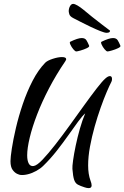

<svg xmlns="http://www.w3.org/2000/svg" viewBox="-20 -896 641 989"><path d="M437 73Q428 73 416 69Q394 62 381 55Q368 48 362 30.5Q356 13 353 -26Q352 -38 356.5 -70.5Q361 -103 370 -146Q379 -189 391.5 -233Q404 -277 419 -312Q404 -299 382 -269Q360 -239 332.5 -200Q305 -161 272.5 -119.5Q240 -78 203 -42Q189 -28 167.5 -16Q146 -4 124 1.5Q102 7 85 5Q81 5 68.5 -0.5Q56 -6 45 -21Q34 -36 34 -66Q34 -86 41 -131.5Q48 -177 62 -237Q76 -297 97.5 -360.5Q119 -424 148 -480Q177 -536 213 -573Q224 -584 251.5 -593Q279 -602 299 -602Q321 -602 321 -591Q321 -588 316 -580Q269 -511 232.5 -441Q196 -371 171 -306Q146 -241 133 -186.5Q120 -132 120 -96Q120 -68 128.5 -53Q137 -38 154 -41Q171 -44 199.5 -74Q228 -104 264 -150Q300 -196 338.5 -249.5Q377 -303 413 -353Q449 -403 478 -440.5Q507 -478 523 -492Q531 -499 536.5 -501.5Q542 -504 546 -504Q557 -504 557 -489Q557 -481 554 -475Q545 -458 530 -423Q515 -388 498.5 -341.5Q482 -295 467.5 -243.5Q453 -192 443.5 -140.5Q434 -89 434 -44Q434 1 446 34Q452 49 452 59Q452 73 437 73ZM373 -631Q367 -631 357.5 -642.5Q348 -654 342.5 -666.5Q337 -679 342 -681Q381 -700 401 -700Q418 -700 425 -689Q432 -678 439 -661Q442 -655 427.5 -648Q413 -641 395.5 -636Q378 -631 373 -631ZM534 -631Q528 -631 518.5 -642.5Q509 -654 503.5 -666.5Q498 -679 503 -681Q542 -700 562 -700Q579 -700 586 -689Q593 -678 600 -661Q603 -655 588.5 -648Q574 -641 556.5 -636Q539 -631 534 -631ZM529 -727Q519 -727 496.5 -736Q474 -745 446.5 -758Q419 -771 395 -783.5Q371 -796 357 -803Q340 -812 337 -823Q334 -834 334 -838Q334 -852 340.5 -864Q347 -876 357 -876Q365 -876 379.5 -867.5Q394 -859 411 -845Q429 -830 453.5 -810Q478 -790 503.5 -771Q529 -752 547 -738Q547 -727 529 -727Z"/></svg>

Font: Grechen Fuemen
Style: Regular
Weight: 400
Designer: Robert E. Leuschke
Foundry: Robert E. Leuschke
Version: Version 1.010; ttfautohint (v1.8.3)